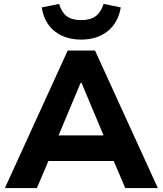

<svg xmlns="http://www.w3.org/2000/svg" viewBox="-20 -964 833 984"><path d="M5 0 327 -705H467L789 0H622L539 -195L604 -139H187L252 -195L169 0ZM393 -539 265 -234 239 -270H552L526 -234L398 -539ZM396 -761Q339 -761 296 -781.5Q253 -802 227 -839Q201 -876 194 -926L283 -944Q295 -902 321.5 -881.5Q348 -861 396 -861Q444 -861 471 -881.5Q498 -902 511 -944L599 -926Q586 -848 532 -804.5Q478 -761 396 -761Z"/></svg>

Font: Nunito Sans 8pt ExtraBold
Style: Regular
Weight: 800
Version: Version 3.101;gftools[0.9.27]